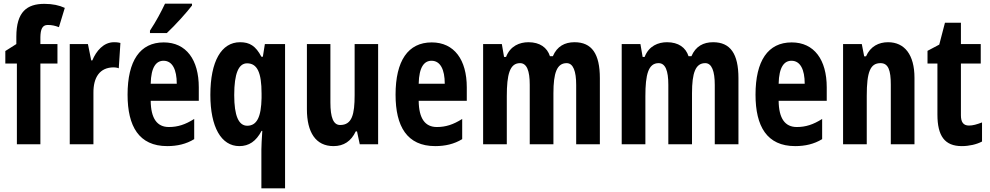

<svg xmlns="http://www.w3.org/2000/svg" viewBox="-20 -786 5391 1046"><path d="M293 -440V-546H200V-584C201 -626 210 -650 240 -650C263 -650 280 -646 301 -638L333 -743C303 -757 267 -765 222 -765C127 -765 69 -722 69 -586V-546L9 -508V-440H72V0H200V-440Z M601 -556C544 -556 504 -508 483 -457H477L459 -546H360V0H489V-279C488 -364 523 -419 600 -419C603 -419 619 -418 627 -414L636 -552C620 -556 609 -556 601 -556Z M1026 -756V-766H879C858 -722 832 -672 797 -619V-606H889C935 -649 999 -720 1026 -756ZM872 -555C743 -555 675 -455 675 -270C675 -98 737 10 891 10C945 10 994 -1 1038 -28V-138C989 -107 948 -94 900 -94C836 -94 802 -140 801 -237H1063V-310C1063 -460 995 -555 872 -555ZM871 -455C919 -455 943 -407 943 -330H801C803 -421 831 -455 871 -455Z M1404 28V240H1533V-546H1423L1412 -477H1404C1373 -536 1340 -556 1288 -556C1186 -556 1126 -452 1126 -269C1126 -94 1185 10 1284 10C1336 10 1375 -16 1405 -73H1409C1406 -25 1404 6 1404 28ZM1327 -101C1280 -101 1256 -155 1256 -268C1256 -386 1280 -441 1326 -441C1381 -441 1405 -392 1405 -276V-252C1403 -150 1380 -101 1327 -101Z M2040 -546H1912V-268C1912 -163 1898 -105 1833 -105C1796 -105 1780 -146 1780 -228V-546H1652V-191C1652 -65 1700 10 1797 10C1853 10 1893 -17 1918 -70H1925L1940 0H2040Z M2332 -555C2203 -555 2135 -455 2135 -270C2135 -98 2197 10 2351 10C2405 10 2454 -1 2498 -28V-138C2449 -107 2408 -94 2360 -94C2296 -94 2262 -140 2261 -237H2523V-310C2523 -460 2455 -555 2332 -555ZM2331 -455C2379 -455 2403 -407 2403 -330H2261C2263 -421 2291 -455 2331 -455Z M3110 -556C3057 -556 3015 -534 2992 -480H2976C2961 -527 2921 -556 2859 -556C2811 -556 2760 -536 2737 -476H2726L2714 -546H2612V0H2741V-262C2741 -380 2757 -442 2813 -442C2850 -442 2866 -401 2866 -324V0H2995V-278C2995 -389 3014 -442 3067 -442C3103 -442 3119 -398 3119 -323V0H3248V-360C3248 -493 3204 -556 3110 -556Z M3865 -556C3812 -556 3770 -534 3747 -480H3731C3716 -527 3676 -556 3614 -556C3566 -556 3515 -536 3492 -476H3481L3469 -546H3367V0H3496V-262C3496 -380 3512 -442 3568 -442C3605 -442 3621 -401 3621 -324V0H3750V-278C3750 -389 3769 -442 3822 -442C3858 -442 3874 -398 3874 -323V0H4003V-360C4003 -493 3959 -556 3865 -556Z M4293 -555C4164 -555 4096 -455 4096 -270C4096 -98 4158 10 4312 10C4366 10 4415 -1 4459 -28V-138C4410 -107 4369 -94 4321 -94C4257 -94 4223 -140 4222 -237H4484V-310C4484 -460 4416 -555 4293 -555ZM4292 -455C4340 -455 4364 -407 4364 -330H4222C4224 -421 4252 -455 4292 -455Z M4818 -556C4768 -556 4722 -534 4698 -479H4688L4675 -546H4573V0H4702V-264C4702 -394 4721 -442 4777 -442C4820 -442 4833 -402 4833 -325V0H4962V-362C4962 -488 4908 -556 4818 -556Z M5259 -102C5228 -102 5215 -121 5215 -158V-440H5323V-546H5215V-662H5128L5097 -543L5033 -509V-440H5087V-162C5087 -46 5126 10 5220 10C5259 10 5300 1 5330 -15V-119C5301 -108 5280 -102 5259 -102Z"/></svg>

Font: Noto Sans Gurmukhi UI ExtraCondensed
Style: Bold
Weight: 700
Width: 2
Designer: Jelle Bosma - Monotype Design Team
Foundry: Monotype Imaging Inc.
Version: Version 2.004